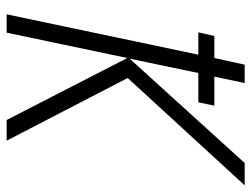

<svg xmlns="http://www.w3.org/2000/svg" viewBox="-109 -645 754 576"><g transform="rotate(90 268.0 -357.0)"><path d="M78 0 154 -362 340 0H402L214 -363L536 -714H469L156 -369L199 -575H287L297 -623H210L229 -714H174L154 -623H88L77 -575H144L23 0Z"/></g></svg>

Font: Noto Sans UI SemiCondensed Light
Style: Italic
Weight: 300
Width: 4
Designer: Monotype Design Team
Foundry: Monotype Imaging Inc.
Version: 1.001